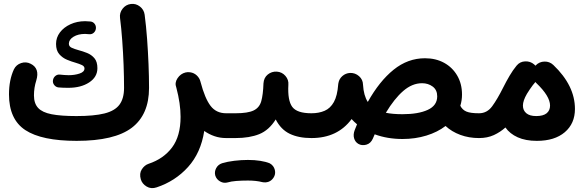

<svg xmlns="http://www.w3.org/2000/svg" viewBox="-20 -678 3064 1002"><path d="M26.9 -185.5Q26.9 -260.7 52.7 -316.4Q64.5 -340.3 90.3 -348.9Q116.2 -357.4 140.1 -345.2Q188.5 -321.3 169.4 -258.3Q157.2 -220.2 157.2 -180.2Q157.2 -138.2 179 -114.7Q200.7 -91.3 249.3 -81.8Q297.9 -72.3 378.9 -72.3Q470.7 -72.3 525.1 -85.9Q579.6 -99.6 603.5 -131.8Q627.4 -164.1 627.4 -219.2Q627.4 -274.9 625 -338.9Q622.6 -402.8 617.9 -466.6Q613.3 -530.3 606.4 -584.5Q603 -610.8 619.6 -632.3Q636.2 -653.8 662.6 -657.2Q689 -660.6 710.2 -644Q731.4 -627.4 734.9 -601.1Q742.7 -541.5 747.6 -475.3Q752.4 -409.2 755.1 -343.5Q757.8 -277.8 757.8 -219.2Q757.8 -79.6 667.7 -11.2Q577.6 57.1 379.9 57.1Q197.8 57.1 112.3 1Q26.9 -55.2 26.9 -185.5ZM480.5 -529.3Q479 -515.6 469 -506.8Q459 -498 444.8 -499.5Q434.6 -501 424.3 -501Q387.7 -501 363.5 -486.1Q339.4 -471.2 339.4 -449.7Q339.4 -435.5 354.2 -428.7Q369.1 -421.9 390.6 -416Q411.6 -410.6 434.3 -401.6Q457 -392.6 472.7 -374.3Q488.3 -356 488.3 -322.3Q488.3 -275.9 445.3 -247.8Q402.3 -219.7 336.9 -219.7Q321.8 -219.7 309.1 -220.2Q296.4 -220.7 285.6 -221.7Q272 -223.1 263.2 -234.1Q254.4 -245.1 256.3 -258.8Q258.3 -272.9 269 -281.7Q279.8 -290.5 293.9 -288.6Q304.2 -287.6 315.4 -286.6Q326.7 -285.6 338.4 -285.6Q369.6 -285.6 395.3 -294.2Q420.9 -302.7 420.9 -320.8Q420.9 -332 407.7 -338.4Q394.5 -344.7 374.5 -350.6Q353.5 -356.4 329.8 -366.2Q306.2 -376 289.3 -395.3Q272.5 -414.6 272.5 -448.7Q272.5 -481.9 292.7 -508.8Q313 -535.6 347.7 -551.5Q382.3 -567.4 424.3 -567.4Q435.5 -567.4 450.7 -565.9Q464.8 -564.9 473.4 -554.2Q481.9 -543.5 480.5 -529.3Z M899.9 -221.7Q890.6 -246.1 906.5 -269.8Q922.4 -293.5 948.2 -299.8Q960 -302.7 972.2 -300.8Q992.7 -297.9 1007.1 -284.2Q1021.5 -270.5 1025.9 -252.9Q1025.9 -252 1026.4 -251Q1049.3 -164.1 1078.9 -125.5Q1108.4 -86.9 1160.2 -86.9H1160.6Q1187.5 -86.9 1206.3 -67.9Q1225.1 -48.8 1225.1 -22Q1225.1 4.9 1206.3 23.7Q1187.5 42.5 1160.6 42.5H1160.2Q1127.9 42.5 1099.4 32.7Q1070.8 22.9 1045.9 5.4Q1028.3 119.6 961.4 193.6Q894.5 267.6 797.4 299.8Q768.6 309.6 745.1 295.4Q721.7 281.2 714.8 257.8Q706.1 227.5 720 205.8Q733.9 184.1 755.4 176.8Q833.5 150.9 877.9 91.6Q922.4 32.2 922.4 -68.4Q922.4 -136.7 900.4 -220.2Z M1095.7 -22Q1095.7 -48.8 1114.7 -67.9Q1133.8 -86.9 1160.6 -86.9H1209.5Q1236.3 -86.9 1255.6 -67.9Q1274.9 -48.8 1274.9 -22Q1274.9 4.9 1255.6 23.7Q1236.3 42.5 1209.5 42.5H1160.6Q1133.8 42.5 1114.7 23.7Q1095.7 4.9 1095.7 -22Z M1144.5 -22Q1144.5 -48.8 1163.6 -67.9Q1182.6 -86.9 1209.5 -86.9Q1273.4 -86.9 1303.7 -101.6Q1334 -116.2 1343.5 -150.1Q1353 -184.1 1355 -242.7Q1356.9 -272.5 1377.4 -289.1Q1397.9 -305.7 1424.8 -304.2Q1452.1 -302.2 1469.7 -281.7Q1487.3 -261.2 1484.9 -235.4Q1480.5 -153.8 1505.1 -120.4Q1529.8 -86.9 1605 -86.9H1605.5Q1632.3 -86.9 1651.1 -67.9Q1669.9 -48.8 1669.9 -22Q1669.9 4.9 1651.1 23.7Q1632.3 42.5 1605.5 42.5H1605Q1538.6 42.5 1492.2 20.3Q1445.8 -2 1418.9 -54.7Q1383.8 1.5 1333 22Q1282.2 42.5 1209.5 42.5Q1182.6 42.5 1163.6 23.7Q1144.5 4.9 1144.5 -22ZM1103.5 238.3Q1098.1 218.3 1108.2 199.5Q1118.2 180.7 1139.2 173.8Q1166.5 165.5 1202.6 161.1Q1238.8 156.7 1273.9 156.7Q1309.6 156.7 1338.6 161.4Q1367.7 166 1387.7 174.3Q1408.7 186 1414.3 208.7Q1419.9 231.4 1406.7 250.5Q1396 265.6 1380.9 270.8Q1365.7 275.9 1349.1 272.5Q1316.9 264.2 1273.9 264.2Q1240.7 264.2 1213.1 266.4Q1185.5 268.6 1168.5 273.9Q1147.9 279.8 1128.9 269Q1109.9 258.3 1103.5 238.3Z M1541 -22Q1541 -48.8 1559.8 -67.9Q1578.6 -86.9 1605.5 -86.9Q1644.5 -86.9 1674.3 -99.9Q1704.1 -112.8 1722.4 -145.5Q1740.7 -178.2 1745.1 -238.3Q1745.6 -241.7 1746.1 -244.6Q1750 -266.6 1766.8 -281.2Q1783.7 -295.9 1806.6 -297.4Q1833.5 -298.3 1853.8 -280.5Q1874 -262.7 1874.5 -235.8Q1877.9 -179.2 1899.4 -146Q1960 -254.4 2034.2 -314.2Q2108.4 -374 2197.8 -374Q2254.4 -374 2297.9 -350.1Q2341.3 -326.2 2366.2 -283.4Q2391.1 -240.7 2391.1 -184.6Q2391.1 -154.3 2382.3 -126Q2393.1 -104.5 2414.3 -95.7Q2435.5 -86.9 2479.5 -86.9H2480Q2506.8 -86.9 2525.6 -67.6Q2544.4 -48.3 2544.4 -22Q2544.4 4.4 2525.6 23.4Q2506.8 42.5 2480 42.5H2479.5Q2427.2 42.5 2382.3 25.9Q2337.4 9.3 2305.2 -20.5Q2263.2 11.7 2205.3 29.5Q2147.5 47.4 2080.6 47.4Q2001.5 47.4 1935.5 22.9Q1930.7 34.2 1925.8 45.4Q1914.6 70.8 1891.6 77.1Q1868.7 83.5 1850.1 72.8Q1833.5 63 1827.9 43.5Q1822.3 23.9 1831.1 1Q1836.9 -14.6 1843.3 -29.3Q1828.1 -42 1814.9 -56.6Q1741.7 42.5 1605.5 42.5Q1578.6 42.5 1559.8 23.7Q1541 4.9 1541 -22ZM2182.6 -243.7Q2130.9 -243.7 2084.2 -203.1Q2037.6 -162.6 1993.7 -89.4Q2029.8 -82 2080.6 -82Q2163.1 -82 2212.4 -104.7Q2261.7 -127.4 2261.7 -175.3Q2261.7 -208.5 2238.3 -226.1Q2214.8 -243.7 2182.6 -243.7Z M2415.5 -22Q2415.5 -48.8 2434.3 -67.9Q2453.1 -86.9 2480 -86.9Q2522 -86.9 2548.8 -123.8Q2575.7 -160.6 2606 -221.2Q2622.1 -253.4 2639.4 -282.7Q2656.7 -312 2674.8 -334Q2675.8 -335.4 2676.8 -336.4Q2693.4 -356.4 2720.5 -357.7Q2747.6 -358.9 2767.6 -341.8Q2771 -338.9 2774.4 -335Q2774.9 -335.9 2775.9 -336.9Q2794.4 -356 2821.3 -356.7Q2848.1 -357.4 2867.7 -338.9Q2980.5 -231.4 2980.5 -109.4Q2980.5 -33.2 2927.5 12Q2874.5 57.1 2781.7 57.1Q2723.1 57.1 2681.9 38.6Q2640.6 20 2617.7 -12.7Q2591.3 11.2 2557.4 26.9Q2523.4 42.5 2480 42.5Q2453.1 42.5 2434.3 23.7Q2415.5 4.9 2415.5 -22ZM2709 -127Q2709 -102.1 2726.6 -87.2Q2744.1 -72.3 2778.3 -72.3Q2814.9 -72.3 2832.8 -86.9Q2850.6 -101.6 2850.6 -127Q2850.6 -176.3 2778.3 -245.1Q2775.9 -247.6 2773.9 -250Q2769 -244.1 2764.2 -237.8L2762.2 -235.8Q2753.9 -224.6 2745.4 -212.4Q2736.8 -200.2 2730 -188.5Q2709 -152.3 2709 -127Z"/></svg>

Font: Mikhak Bold
Style: Regular
Weight: 700
Designer: Amin Abedi
Version: Version 3.3